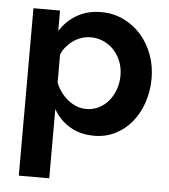

<svg xmlns="http://www.w3.org/2000/svg" viewBox="-53 -581 740 842"><g transform="rotate(5 317.0 -160.0)"><path d="M375 10Q313 10 267 -17.5Q221 -45 195 -92V213H61V-524H178V-434Q207 -480 253 -506.5Q299 -533 359 -533Q412 -533 457 -511.5Q502 -490 534.5 -453.5Q567 -417 585.5 -367.5Q604 -318 604 -263Q604 -206 587 -156Q570 -106 539.5 -69Q509 -32 467 -11Q425 10 375 10ZM330 -104Q360 -104 385.5 -117Q411 -130 429 -152Q447 -174 457 -203Q467 -232 467 -263Q467 -296 456 -324.5Q445 -353 425.5 -374Q406 -395 379.5 -407Q353 -419 322 -419Q303 -419 283 -412.5Q263 -406 246 -394Q229 -382 215.5 -366Q202 -350 195 -331V-208Q213 -163 250 -133.5Q287 -104 330 -104Z"/></g></svg>

Font: Oxford Sans
Style: Bold
Weight: 700
Designer: Matt McInerney, Pablo Impallari, Rodrigo Fuenzalida
Foundry: Matt McInerney, Pablo Impallari, Rodrigo Fuenzalida
Version: Version 3.000g; ttfautohint (v1.5) -l 8 -r 28 -G 28 -x 14 -D